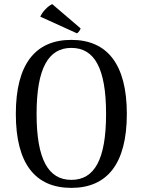

<svg xmlns="http://www.w3.org/2000/svg" viewBox="-20 -901 694 934"><path d="M176 -820 354 -739C362 -742 372 -758 372 -763L234 -881C214 -872 186 -844 176 -820ZM327 13C501 13 597 -104 597 -347C597 -589 501 -707 327 -707C152 -707 57 -589 57 -347C57 -104 152 13 327 13ZM327 -26C216 -26 158 -124 158 -347C158 -570 216 -668 327 -668C439 -668 496 -570 496 -347C496 -124 439 -26 327 -26Z"/></svg>

Font: Arima Koshi Medium
Style: Regular
Weight: 500
Designer: Joana Correia and Natanael Gama
Foundry: NDISCOVER
Version: Version 1.019;PS 001.019;hotconv 1.0.88;makeotf.lib2.5.64775